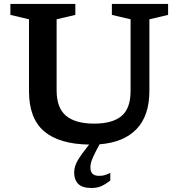

<svg xmlns="http://www.w3.org/2000/svg" viewBox="-20 -727 911 980"><path d="M472.5 39Q454.5 73.5 448 92Q441.5 110.5 441.5 128.5Q441.5 170.5 485 170.5Q499.5 170.5 511.5 167.8Q523.5 165 543 155.5V194.5Q514 216.5 493.8 224.5Q473.5 232.5 446.5 232.5Q399.5 232.5 379 211.2Q358.5 190 358.5 154.5Q358.5 130.5 369.5 105.8Q380.5 81 416.5 34.5L435 11Q281.5 8.5 204.8 -57.2Q128 -123 128 -261.5V-628.5L33 -651V-707H364.5V-651L269 -628.5V-265.5Q269 -176.5 317 -136.2Q365 -96 461.5 -96Q554 -96 600.2 -134.8Q646.5 -173.5 646.5 -262V-628.5L551 -651V-707H838V-651L742.5 -628.5V-263Q742.5 -136.5 677 -68.2Q611.5 0 488.5 9.5Z"/></svg>

Font: Newsreader 6pt Medium
Style: Regular
Weight: 500
Designer: Hugues Gentile
Foundry: Production Type
Version: Version 1.003; ttfautohint (v1.8.3)